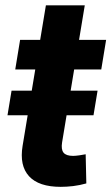

<svg xmlns="http://www.w3.org/2000/svg" viewBox="-20 -696 420 723"><path d="M347.4 -354.5 332.1 -261.9H8.2L23.5 -354.5ZM379.6 -545.9 361.3 -434.3H37.4L55.7 -545.9ZM152.8 -675.8H299.2L213.8 -159.8Q209.5 -133.3 219.3 -121.1Q229.1 -109 255.2 -109Q263.7 -109 279 -111.1Q294.3 -113.2 302.6 -115.1L305.1 -5.3Q280.1 1.7 255.6 4.7Q231.2 7.6 208.6 7.6Q126.1 7.6 89.4 -32.3Q52.8 -72.3 65.1 -146.9Z"/></svg>

Font: Adwaita Sans
Style: Italic
Weight: 400
Italic angle: -9.39999°
Designer: Rasmus Andersson
Foundry: rsms
Version: Version 4.001;git-9221beed3